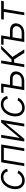

<svg xmlns="http://www.w3.org/2000/svg" viewBox="1922 -2508 597 4480"><g transform="rotate(-90 2220.0 -268.5)"><path d="M248 10.3Q185.1 10.3 139.4 -17.8Q93.8 -45.9 69.3 -96.4Q44.9 -147 45.9 -213.9Q46.4 -276.9 67.1 -336.4Q87.9 -396 125.5 -443.6Q163.1 -491.2 215.3 -519Q267.6 -546.9 332 -546.9Q374.5 -546.9 408.2 -534.4Q441.9 -522 465.8 -500.5Q489.7 -479 503.7 -452.6Q517.6 -426.3 520.5 -397.9L456.5 -385.7Q455.1 -403.3 446.3 -421.4Q437.5 -439.5 422.1 -454.3Q406.7 -469.2 384.3 -478.5Q361.8 -487.8 330.6 -487.8Q279.8 -487.8 239.5 -463.9Q199.2 -439.9 170.7 -400.1Q142.1 -360.4 127 -311.5Q111.8 -262.7 111.3 -213.4Q110.4 -165.5 125.5 -128.2Q140.6 -90.8 171.6 -69.8Q202.6 -48.8 249.5 -48.8Q281.7 -48.8 309.3 -58.6Q336.9 -68.4 358.6 -84.5Q380.4 -100.6 395.8 -119.4Q411.1 -138.2 419.4 -156.7L480.5 -138.7Q468.3 -110.4 446 -83.7Q423.8 -57.1 393.6 -35.9Q363.3 -14.6 326.4 -2.2Q289.6 10.3 248 10.3Z M1088.4 -539.1 999 0H934.1L1013.2 -478H729L649.4 0H584L673.3 -539.1Z M1573.2 0H1507.8L1578.1 -425.3H1573.7L1220.2 0H1157.7L1247.1 -539.1H1312.5L1241.7 -112.8H1246.1L1600.6 -539.1H1662.6Z M1945.3 10.3Q1882.3 10.3 1836.7 -17.8Q1791 -45.9 1766.6 -96.4Q1742.2 -147 1743.2 -213.9Q1743.7 -276.9 1764.4 -336.4Q1785.2 -396 1822.8 -443.6Q1860.4 -491.2 1912.6 -519Q1964.8 -546.9 2029.3 -546.9Q2071.8 -546.9 2105.5 -534.4Q2139.2 -522 2163.1 -500.5Q2187 -479 2200.9 -452.6Q2214.8 -426.3 2217.8 -397.9L2153.8 -385.7Q2152.3 -403.3 2143.6 -421.4Q2134.8 -439.5 2119.4 -454.3Q2104 -469.2 2081.5 -478.5Q2059.1 -487.8 2027.8 -487.8Q1977.1 -487.8 1936.8 -463.9Q1896.5 -439.9 1867.9 -400.1Q1839.4 -360.4 1824.2 -311.5Q1809.1 -262.7 1808.6 -213.4Q1807.6 -165.5 1822.8 -128.2Q1837.9 -90.8 1868.9 -69.8Q1899.9 -48.8 1946.8 -48.8Q1979 -48.8 2006.6 -58.6Q2034.2 -68.4 2055.9 -84.5Q2077.6 -100.6 2093 -119.4Q2108.4 -138.2 2116.7 -156.7L2177.7 -138.7Q2165.5 -110.4 2143.3 -83.7Q2121.1 -57.1 2090.8 -35.9Q2060.5 -14.6 2023.7 -2.2Q1986.8 10.3 1945.3 10.3Z M2289.6 -484.4 2298.8 -539.1H2475.6L2466.3 -484.4ZM2465.8 -333.5H2623Q2684.6 -333.5 2724.9 -312.5Q2765.1 -291.5 2782.2 -254.2Q2799.3 -216.8 2791 -168Q2783.2 -119.1 2753.4 -81.1Q2723.6 -43 2676.8 -21.5Q2629.9 0 2568.8 0H2356.9L2446.3 -539.1H2511.2L2432.1 -61H2577.1Q2636.2 -61 2676.8 -90.1Q2717.3 -119.1 2725.1 -166Q2732.9 -213.9 2703.1 -243.2Q2673.3 -272.5 2614.3 -272.5H2455.1Z M2893.1 0 2982.4 -539.1H3047.9L3007.8 -297.4H3069.8L3309.6 -539.1H3392.1L3130.9 -275.4L3307.6 0H3225.1L3073.7 -236.3H2997.6L2958.5 0Z M3411.6 -484.4 3420.9 -539.1H3597.7L3588.4 -484.4ZM3587.9 -333.5H3745.1Q3806.6 -333.5 3846.9 -312.5Q3887.2 -291.5 3904.3 -254.2Q3921.4 -216.8 3913.1 -168Q3905.3 -119.1 3875.5 -81.1Q3845.7 -43 3798.8 -21.5Q3752 0 3690.9 0H3479L3568.4 -539.1H3633.3L3554.2 -61H3699.2Q3758.3 -61 3798.8 -90.1Q3839.4 -119.1 3847.2 -166Q3855 -213.9 3825.2 -243.2Q3795.4 -272.5 3736.3 -272.5H3577.1Z M4104.5 0 4183.6 -478H4002L4012.2 -539.1H4439.9L4430.2 -478H4249L4169.9 0Z"/></g></svg>

Font: Inter 18pt Light
Style: Italic
Weight: 300
Italic angle: -9.3988°
Designer: Rasmus Andersson
Foundry: rsms
Version: Version 4.001;git-66647c0bb